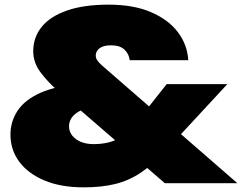

<svg xmlns="http://www.w3.org/2000/svg" viewBox="-20 -788 1041 826"><path d="M790 -529H538Q535 -556 515.5 -574.5Q496 -593 458 -593Q435 -593 420.5 -587Q406 -581 399 -571Q392 -561 392 -549Q392 -538 398.5 -528.5Q405 -519 417 -508L1001 0H689L225 -401Q187 -434 155 -476Q123 -518 123 -568Q123 -627 159 -672Q195 -717 267.5 -742.5Q340 -768 447 -768Q554 -768 629 -736Q704 -704 745 -650Q786 -596 790 -529ZM697 -426H958L693 -140Q639 -81 587 -46Q535 -11 476 3.5Q417 18 340 18Q242 18 171.5 -11.5Q101 -41 63 -92Q25 -143 25 -209Q25 -265 55.5 -311.5Q86 -358 153.5 -388.5Q221 -419 331 -426L379 -328Q331 -320 304 -298Q277 -276 277 -244Q277 -222 291 -204.5Q305 -187 328.5 -177.5Q352 -168 382 -168Q447 -168 488 -191.5Q529 -215 557 -249Z"/></svg>

Font: Unbounded Black
Style: Regular
Weight: 900
Designer: Luke Prowse, Jean-Baptiste Morizot, Fátima Lázaro, Florian Runge
Foundry: NaN
Version: Version 1.701;gftools[0.9.28.dev5+ged2979d]